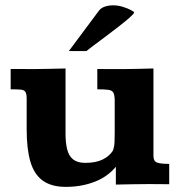

<svg xmlns="http://www.w3.org/2000/svg" viewBox="-20 -708 692 738"><path d="M232.9 10.3Q177.7 10.3 144.5 -13.7Q111.3 -37.6 96.9 -86.4Q82.5 -135.3 82.5 -209.5V-329.1Q82.5 -347.7 77.6 -355Q72.8 -362.3 59.3 -363.5Q45.9 -364.7 21 -364.7V-442.9Q31.7 -442.9 50 -442.9Q68.4 -442.9 84.7 -442.6Q101.1 -442.4 105.5 -442.4Q137.7 -442.9 168.7 -443.4Q199.7 -443.8 231.9 -444.8V-194.3Q231.9 -158.7 238.3 -133.5Q244.6 -108.4 261.2 -95.2Q277.8 -82 307.6 -82Q349.1 -82 375.2 -95.2Q401.4 -108.4 414.1 -129.4Q419.4 -144 420.2 -161.4Q420.9 -178.7 420.9 -197.8V-319.8Q420.9 -342.8 415.8 -351.8Q410.6 -360.8 396.2 -362.8Q381.8 -364.7 354 -364.7V-442.9Q377.4 -442.4 400.4 -442.4Q423.3 -442.4 452.6 -442.4Q482.9 -442.9 512 -443.4Q541 -443.8 569.8 -444.8V-108.9Q569.8 -89.4 582.3 -83.7Q594.7 -78.1 630.4 -78.1V0Q607.9 0 589.8 -0.2Q571.8 -0.5 553.2 -0.5Q521 0 489 0.2Q457 0.5 425.3 1.5Q425.3 -9.8 425.3 -22.9Q425.3 -36.1 425.3 -48.1Q425.3 -60.1 425.3 -66.9Q392.6 -27.8 342.5 -8.8Q292.5 10.3 232.9 10.3ZM244.6 -511.7 359.9 -666.5Q368.2 -677.7 383.1 -682.6Q397.9 -687.5 414.6 -687.5Q434.1 -687.5 452.6 -681.6Q471.2 -675.8 483.4 -669.2Q495.6 -662.6 495.6 -660.2Q495.1 -655.3 478.3 -640.4Q461.4 -625.5 436.3 -606Q411.1 -586.4 385 -566.9Q358.9 -547.4 338.6 -532.2Q318.4 -517.1 312.5 -511.7Z"/></svg>

Font: Kameron
Style: Regular
Weight: 400
Designer: Vernon Adams
Foundry: Vernon Adams
Version: Version 1.100